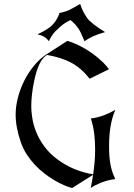

<svg xmlns="http://www.w3.org/2000/svg" viewBox="-20 -945 673 965"><path d="M448.2 -68.8Q453.1 -102.1 455.6 -131.6Q458 -161.1 458 -187.5V-201.2Q457.5 -238.3 453.6 -272.2Q449.7 -306.2 439.9 -338.4L436.5 -349.6Q465.8 -353 495.6 -363.3Q525.4 -373.5 559.6 -393.1Q528.3 -319.8 528.3 -215.3V-203.1Q528.3 -111.8 554.2 -57.1L559.1 -44.9Q538.1 -42.5 519.3 -37.4Q500.5 -32.2 484.6 -25.6Q468.8 -19 456.3 -12.5Q443.8 -5.9 436 0Q439.5 -17.1 442.4 -33.9Q445.3 -50.8 447.8 -66.4L342.3 0Q323.7 -4.9 300.8 -14.6Q277.8 -24.4 253.2 -39.1Q228.5 -53.7 203.4 -73Q178.2 -92.3 155.8 -116.2Q133.3 -140.1 114.7 -168.5Q96.2 -196.8 85 -229.5Q58.6 -304.7 58.6 -368.7Q58.6 -410.6 70.1 -454.6Q81.5 -498.5 101.8 -539.1Q122.1 -579.6 149.9 -613.5Q177.7 -647.5 210.4 -669.9L318.8 -739.7Q332 -735.8 351.6 -728Q371.1 -720.2 395 -707.3Q418.9 -694.3 445.8 -675.3Q472.7 -656.2 500 -629.4Q515.1 -613.8 527.8 -597.2L430.7 -549.3Q408.7 -577.1 385.7 -596.9Q362.8 -616.7 336.9 -630.4Q311 -644 281.5 -653.3Q252 -662.6 216.3 -668.9L215.8 -668.5Q173.8 -644 151.9 -539.1Q137.2 -468.8 137.2 -412.6Q137.2 -377.9 144.5 -339.6Q151.9 -301.3 169.7 -263.7Q187.5 -226.1 217.5 -190.9Q247.6 -155.8 293.5 -127Q362.3 -83 448.2 -68.8ZM241.2 -817.4Q264.6 -841.3 276.4 -871.6L278.8 -879.9Q313.5 -885.7 339.8 -900.9L383.3 -925.3L385.7 -917Q394 -891.1 415 -858.9Q422.4 -847.7 427.7 -842.8Q451.2 -820.8 475.6 -804.7L508.3 -783.7Q442.4 -765.6 404.8 -737.8Q383.8 -788.1 375 -800.3Q363.3 -816.4 359.4 -820.8Q348.1 -833 334.5 -844.2Q318.8 -837.4 300.3 -824.7Q284.7 -814 257.8 -787.1Q248.5 -777.8 241.2 -766.1Q231 -751 225.6 -737.8Q206.1 -765.6 168 -772Q221.7 -797.9 241.2 -817.4Z"/></svg>

Font: MedievalSharp
Style: Regular
Weight: 500
Version: Version 1.0